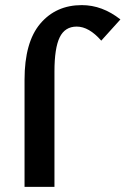

<svg xmlns="http://www.w3.org/2000/svg" viewBox="-20 -731 491 751"><path d="M76 0V-419Q76 -566 137.5 -638.5Q199 -711 300 -711Q380 -711 451 -655L376 -572Q328 -627 280 -627Q234 -627 213.5 -585Q193 -543 193 -451V0Z"/></svg>

Font: EauTest
Style: Bold
Weight: 700
Designer: Christian Thalmann (Catharsis Fonts)
Version: Version 0.001;PS 000.001;hotconv 1.0.88;makeotf.lib2.5.64775